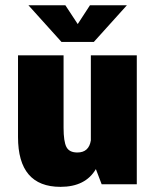

<svg xmlns="http://www.w3.org/2000/svg" viewBox="-20 -716 610 746"><path d="M473 -695.5 344.5 -553H219L90.5 -695.5H234L282 -622.5L329.5 -695.5ZM215 10Q50 10 50 -183.5V-501H227V-219.5Q227 -166.5 238 -145Q249 -123.5 280.5 -123.5Q325.5 -123.5 333 -170.5V-501H511.5V0H375L352.5 -59Q312 10 215 10Z"/></svg>

Font: League Mono Narrow ExtraBold
Style: Regular
Weight: 800
Width: 3
Designer: Tyler Finck
Foundry: The League of Moveable Type / Tyler Finck
Version: Version 2.210